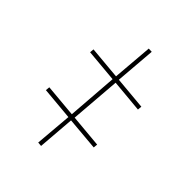

<svg xmlns="http://www.w3.org/2000/svg" viewBox="-148 -751 845 874"><g transform="rotate(30 275.0 -313.5)"><path d="M184 1 244 -168 395 -113 402 -132 252 -187 334 -418 483 -363 490 -382 340 -437 406 -622 387 -628 321 -444 171 -499 164 -480 314 -425 233 -194 83 -249 76 -230 226 -175 165 -6Z"/></g></svg>

Font: Noto Serif Display Condensed Thin
Style: Italic
Weight: 100
Width: 3
Italic angle: -12°
Designer: Monotype Design Team
Foundry: Monotype Imaging Inc.
Version: Version 2.009